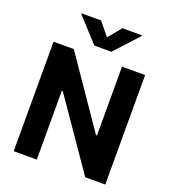

<svg xmlns="http://www.w3.org/2000/svg" viewBox="-167 -1077 1068 1199"><g transform="rotate(20 367.5 -477.0)"><path d="M671.9 -727.5V0H538.7L222.9 -457.6H216.8V0H63.3V-727.5H198L512.1 -270.1H518.4V-727.5ZM296.5 -953.9 367.8 -867.2 438.7 -953.9H568V-948.6L424 -792H311.1L167.6 -948.6V-953.9Z"/></g></svg>

Font: Inter V
Style: 
Weight: 400
Designer: Rasmus Andersson
Foundry: rsms
Version: Version 4.000;git-a3f224843